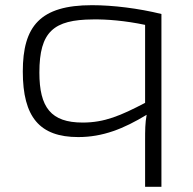

<svg xmlns="http://www.w3.org/2000/svg" viewBox="-20 -517 743 741"><path d="M335 -497C135 -497 68 -416 68 -241C68 -65 133 12 282 12C377 12 457 -20 546 -74C540 -42 540 -14 540 26V204H603V-463C514 -485 415 -497 335 -497ZM132 -237C132 -395 187 -441 338 -442C392 -443 464 -437 540 -421V-120C446 -71 384 -44 299 -44C177 -44 132 -102 132 -237Z"/></svg>

Font: Exo 2 Light Expanded
Style: Regular
Weight: 300
Width: 7
Designer: Natanael Gama
Version: Version 1.001;PS 001.001;hotconv 1.0.70;makeotf.lib2.5.58329